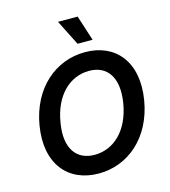

<svg xmlns="http://www.w3.org/2000/svg" viewBox="-137 -1069 1049 1187"><g transform="rotate(-15 387.5 -475.5)"><path d="M427.6 -799H523.8L471.6 -961.3H345.9ZM735.1 -355.1C774.9 -594.5 651.3 -737.2 457.7 -737.2C269.5 -737.2 108 -602.3 69.6 -371.1C30.2 -132.5 153.4 9.9 348.7 9.9C535.2 9.9 696.4 -123.9 735.1 -355.1ZM605.5 -371.1C577.4 -202.1 475.5 -108.3 353 -108.3C239.3 -108.3 171.5 -192.8 199.6 -355.1C226.6 -524.1 329.2 -619 452.4 -619C566.8 -619 632.1 -532.7 605.5 -371.1Z"/></g></svg>

Font: TID UI Semi Bold
Style: Italic
Weight: 600
Italic angle: -9.39999°
Designer: The TID Project Authors
Foundry: Bakken & Bæck
Version: Version 1.001;hotconv 1.0.109;makeotfexe 2.5.65596